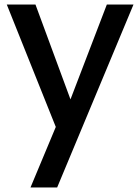

<svg xmlns="http://www.w3.org/2000/svg" viewBox="-20 -571 622 850"><path d="M571 -551 233 259H115L227 -9L10 -551H137L292 -131L453 -551Z"/></svg>

Font: Poppins Cyr Med
Style: Regular
Weight: 500
Designer: Ninad Kale (Devanagari), Jonny Pinhorn (Latin)
Foundry: Indian Type Foundry
Version: 4.004